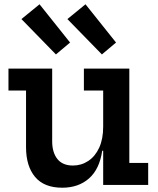

<svg xmlns="http://www.w3.org/2000/svg" viewBox="-20 -863 736 896"><path d="M379 -843 521.5 -664.5 455.5 -609 294.5 -774ZM164.5 -843 307 -664.5 241 -609 80 -774ZM461.5 -440.5H371.5V-543H583.5V-102.5H671.5V0H461.5ZM223.5 -543V-203.5Q223.5 -151.5 247.8 -121Q272 -90.5 320.5 -90.5Q359.5 -90.5 391.8 -111.8Q424 -133 442.8 -173.5Q461.5 -214 461.5 -272L485 -159.5H457Q444.5 -73.5 395.2 -30.2Q346 13 270.5 13Q186 13 143.8 -37.2Q101.5 -87.5 101.5 -176.5V-440.5H19.5V-543Z"/></svg>

Font: Hepta Slab SemiBold
Style: Regular
Weight: 600
Designer: Michael LaGattuta
Foundry: Michael LaGattuta
Version: Version 1.102